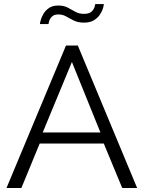

<svg xmlns="http://www.w3.org/2000/svg" viewBox="-20 -937 716 957"><path d="M308.9 -710H367.9L663.5 0H589.2L497.3 -221.5H177.8L86.6 0H12.4ZM480.5 -276.8 338.4 -628.1 192.9 -276.8ZM398.9 -824.2Q369.2 -824.2 348.4 -834.4Q327.5 -844.6 310.2 -854.8Q292.8 -865 271.1 -865Q249.4 -865 238.8 -854.2Q228.1 -843.3 224.8 -831.3Q221.5 -819.3 221.5 -817H178.9Q178.9 -821.8 182.9 -836.6Q186.8 -851.3 196.6 -868Q206.4 -884.8 224.1 -897.1Q241.8 -909.4 270.3 -909.4Q298.4 -909.4 317.6 -899.2Q336.8 -889 355.3 -878.4Q373.8 -867.9 398.1 -867.9Q424.7 -867.9 436.4 -879.2Q448 -890.6 451.5 -902.6Q455 -914.6 455 -916.6H497.6Q497.6 -911.5 493.7 -896.9Q489.8 -882.4 478.9 -865.5Q468.1 -848.5 448.8 -836.4Q429.5 -824.2 398.9 -824.2Z"/></svg>

Font: Raleway Thin
Style: Regular
Weight: 100
Designer: Matt McInerney, Pablo Impallari, Rodrigo Fuenzalida
Foundry: Matt McInerney, Pablo Impallari, Rodrigo Fuenzalida
Version: Version 4.026